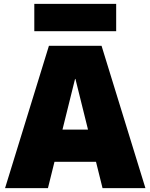

<svg xmlns="http://www.w3.org/2000/svg" viewBox="-20 -965 772 985"><path d="M6 0 231 -730H501L726 0H506L367 -560H365L226 0ZM171 -135V-300H561V-135ZM156 -805V-945H576V-805Z"/></svg>

Font: M PLUS 1 Black
Style: Regular
Weight: 900
Designer: Coji Morishita
Foundry: UNDERFOREST DESIGN
Version: Version 1.001